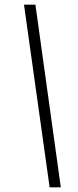

<svg xmlns="http://www.w3.org/2000/svg" viewBox="-20 -755 336 824"><path d="M193 49 83 -735H132L241 49Z"/></svg>

Font: Archivo SemiExpanded Thin
Style: Italic
Weight: 250
Width: 6
Italic angle: -10°
Designer: Hector Gatti
Foundry: Omnibus-Type
Version: Version 2.001